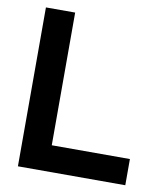

<svg xmlns="http://www.w3.org/2000/svg" viewBox="-81 -778 732 846"><g transform="rotate(10 285.5 -355.5)"><path d="M56.2 -710.9V0H536.6V-117.2H187V-710.9Z"/></g></svg>

Font: Tuffy
Style: Bold
Weight: 700
Designer: Thatcher Ulrich, Karoly Barta, Michael Everson
Version: Version 001.270